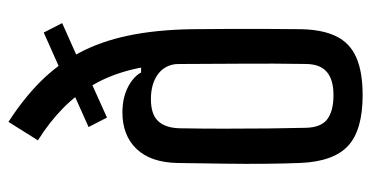

<svg xmlns="http://www.w3.org/2000/svg" viewBox="-226 -620 855 442"><g transform="rotate(-90 201.0 -399.5)"><path d="M202.5 8.3Q122.3 8.3 86.1 -24.9Q49.8 -58.1 46.4 -134.4Q44.9 -170.8 44.5 -214.6Q44 -258.5 44.7 -309.2Q45.4 -359.9 46.3 -417.4Q47.4 -479.3 78.5 -512Q109.7 -544.7 162.8 -544.7Q202.2 -544.7 230.1 -526.7Q258 -508.7 260.7 -482.5Q268.3 -476 278.2 -464.5Q288.1 -453 287.5 -441.9L274.4 -416.2Q273.1 -446.2 250.9 -462.7Q228.7 -479.1 193.3 -479.1Q158.6 -479.1 142.9 -462.7Q127.2 -446.2 126.2 -413.6Q125.3 -363.8 125.3 -310.9Q125.3 -258.1 125.8 -209Q126.3 -160 127.3 -121.8Q128.3 -87 147.3 -72.9Q166.3 -58.8 202.4 -58.8Q237.9 -58.8 255.7 -73.9Q273.6 -89.1 274.2 -120.8Q275.5 -196.9 274.9 -268.8Q274.4 -340.7 274.2 -405.2Q274.1 -469.4 262 -520.1Q249.9 -570.8 227 -610.6Q204.2 -650.4 171.9 -681.9Q139.7 -713.4 98.4 -739.2L140.9 -807Q194.3 -772.6 233.8 -733.2Q273.2 -693.7 299.6 -644.6Q326 -595.4 339.4 -531.8Q352.9 -468.3 354.3 -385.3Q354.8 -339.4 354.9 -297.1Q354.9 -254.7 354.9 -214.4Q354.8 -174.1 354.3 -133.6Q353.3 -83.5 337.7 -52Q322.1 -20.6 289 -6.2Q256 8.3 202.5 8.3ZM256.4 -473.5 251.9 -501.7H284.2V-473.9ZM150.8 -580.2 129.1 -622.6 227.7 -666.7 251.5 -625.6ZM271.2 -640 247.5 -681.7 346.6 -725.8 368.3 -683.4Z"/></g></svg>

Font: Big Shoulders Stencil Text Thin
Style: Regular
Weight: 100
Designer: Patric King
Foundry: XO Type Co
Version: Version 2.001